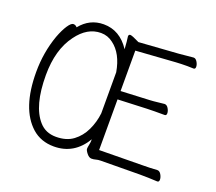

<svg xmlns="http://www.w3.org/2000/svg" viewBox="-121 -876 1188 1058"><g transform="rotate(20 472.5 -347.5)"><path d="M472 -621Q469 -669 465 -694Q465 -706 475.5 -706Q486 -706 530 -684L761 -700Q784 -702 807.5 -704.5Q831 -707 844 -708H846Q858 -708 867 -693Q876 -678 876 -664.5Q876 -651 865 -651L829 -652Q794 -652 762 -650L530 -634V-397L699 -405Q720 -406 744.5 -409Q769 -412 782 -413H783Q796 -413 805 -398Q814 -383 814 -369.5Q814 -356 803 -356Q803 -356 744 -356Q717 -356 700 -355L530 -348V-51L786 -54Q824 -54 869 -57H870Q883 -57 892 -41.5Q901 -26 901 -12Q901 2 890 2Q836 -1 787 -1L559 1Q543 1 531.5 4.5Q520 8 506 8Q492 8 478.5 -9Q465 -26 465 -35Q465 -44 468.5 -59.5Q472 -75 472 -93Q407 16 288 16Q212 16 160 -30Q57 -122 57 -337Q57 -452 94 -556Q111 -601 129 -628Q147 -655 160 -655Q173 -655 182 -644Q236 -711 318 -711Q413 -711 472 -621ZM472 -486Q454 -590 392 -636Q360 -661 320 -661Q240 -661 181 -580Q113 -489 113 -339Q113 -158 183 -80Q220 -38 281 -38Q342 -38 381.5 -67.5Q421 -97 443.5 -144.5Q466 -192 472 -245Z"/></g></svg>

Font: LXGW WenKai Light
Style: Regular
Weight: 300
Designer: LXGW / Fontworks Inc.
Foundry: LXGW / Fontworks Inc.
Version: Version 1.501; October 10, 2024